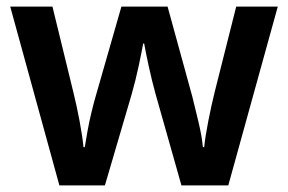

<svg xmlns="http://www.w3.org/2000/svg" viewBox="-20 -563 873 582"><path d="M451 -280Q440 -320 430.5 -364Q421 -408 417 -431H414Q410 -408 400.5 -363.5Q391 -319 379 -277L298 -1H160L11 -543H139L202 -285Q212 -245 221 -197.5Q230 -150 233 -117H237Q240 -137 245.5 -167Q251 -197 258 -225.5Q265 -254 270 -271L348 -543H488L563 -270Q571 -238 581.5 -194Q592 -150 595 -117H599Q602 -148 611.5 -196.5Q621 -245 631 -285L696 -543H822L672 -1H530Z"/></svg>

Font: Noto Sans Lao UI SemBd
Style: Regular
Weight: 600
Designer: Monotype Design Team
Foundry: Monotype Imaging Inc.
Version: Version 2.000; ttfautohint (v1.8.4.7-5d5b)